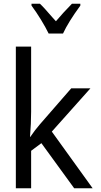

<svg xmlns="http://www.w3.org/2000/svg" viewBox="-20 -1010 540 1030"><path d="M65 -760H147V-410Q147 -350 141 -275H142Q168 -313 194 -343L362 -536H465L258 -304L477 0H378L202 -242L147 -201V0H65ZM149 -980V-990H194Q213 -973 261 -917L280 -896Q317 -940 366 -990H411V-980Q346 -891 318 -830H241Q225 -863 200 -904Q175 -945 149 -980Z"/></svg>

Font: Noto Sans Mono UI Cond
Style: Regular
Weight: 400
Width: 3
Monospace: yes
Designer: Monotype Design team
Foundry: Monotype Imaging Inc.
Version: Version 1.000